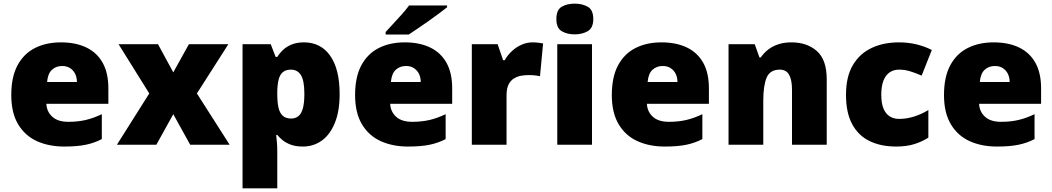

<svg xmlns="http://www.w3.org/2000/svg" viewBox="-20 -796 5788 1056"><path d="M315 -563Q396 -563 454.5 -535Q513 -507 544.5 -451Q576 -395 576 -310V-225H235Q237 -182 267.5 -154Q298 -126 356 -126Q408 -126 451 -136Q494 -146 540 -168V-31Q500 -10 452.5 0Q405 10 333 10Q249 10 183.5 -19.5Q118 -49 80 -112Q42 -175 42 -273Q42 -373 76.5 -437Q111 -501 172.5 -532Q234 -563 315 -563ZM322 -433Q288 -433 265.5 -412Q243 -391 239 -345H403Q403 -370 393.5 -389.5Q384 -409 366 -421Q348 -433 322 -433Z M801 -282 632 -553H849L933 -398L1019 -553H1236L1063 -282L1243 0H1026L933 -168L840 0H623Z M1652 -563Q1744 -563 1796 -489.5Q1848 -416 1848 -278Q1848 -184 1821.5 -119.5Q1795 -55 1749.5 -22.5Q1704 10 1646 10Q1607 10 1580 0Q1553 -10 1535 -24.5Q1517 -39 1505 -54H1499Q1501 -35 1503 -13Q1505 9 1505 38V240H1314V-553H1469L1496 -483H1505Q1519 -505 1538.5 -523Q1558 -541 1586 -552Q1614 -563 1652 -563ZM1580 -413Q1552 -413 1536 -399.5Q1520 -386 1513 -360Q1506 -334 1505 -294V-279Q1505 -235 1511.5 -205Q1518 -175 1535 -159.5Q1552 -144 1581 -144Q1605 -144 1621.5 -157.5Q1638 -171 1646 -201Q1654 -231 1654 -280Q1654 -353 1635 -383Q1616 -413 1580 -413Z M2206 -563Q2287 -563 2345.5 -535Q2404 -507 2435.5 -451Q2467 -395 2467 -310V-225H2126Q2128 -182 2158.5 -154Q2189 -126 2247 -126Q2299 -126 2342 -136Q2385 -146 2431 -168V-31Q2391 -10 2343.5 0Q2296 10 2224 10Q2140 10 2074.5 -19.5Q2009 -49 1971 -112Q1933 -175 1933 -273Q1933 -373 1967.5 -437Q2002 -501 2063.5 -532Q2125 -563 2206 -563ZM2213 -433Q2179 -433 2156.5 -412Q2134 -391 2130 -345H2294Q2294 -370 2284.5 -389.5Q2275 -409 2257 -421Q2239 -433 2213 -433ZM2439 -756Q2421 -742 2394 -721.5Q2367 -701 2336 -679.5Q2305 -658 2276.5 -638.5Q2248 -619 2228 -606H2101V-620Q2118 -639 2142 -664.5Q2166 -690 2190 -717Q2214 -744 2230 -766H2439Z M2909 -563Q2925 -563 2942 -561Q2959 -559 2967 -557L2950 -377Q2940 -379 2925.5 -381Q2911 -383 2885 -383Q2867 -383 2846.5 -379.5Q2826 -376 2807.5 -365Q2789 -354 2777.5 -332Q2766 -310 2766 -272V0H2575V-553H2717L2747 -465H2756Q2771 -492 2795 -514.5Q2819 -537 2848.5 -550Q2878 -563 2909 -563Z M3236 -553V0H3045V-553ZM3141 -776Q3182 -776 3212.5 -759Q3243 -742 3243 -691Q3243 -642 3212.5 -624.5Q3182 -607 3141 -607Q3099 -607 3069.5 -624.5Q3040 -642 3040 -691Q3040 -742 3069.5 -759Q3099 -776 3141 -776Z M3618 -563Q3699 -563 3757.5 -535Q3816 -507 3847.5 -451Q3879 -395 3879 -310V-225H3538Q3540 -182 3570.5 -154Q3601 -126 3659 -126Q3711 -126 3754 -136Q3797 -146 3843 -168V-31Q3803 -10 3755.5 0Q3708 10 3636 10Q3552 10 3486.5 -19.5Q3421 -49 3383 -112Q3345 -175 3345 -273Q3345 -373 3379.5 -437Q3414 -501 3475.5 -532Q3537 -563 3618 -563ZM3625 -433Q3591 -433 3568.5 -412Q3546 -391 3542 -345H3706Q3706 -370 3696.5 -389.5Q3687 -409 3669 -421Q3651 -433 3625 -433Z M4333 -563Q4419 -563 4473 -515Q4527 -467 4527 -360V0H4336V-302Q4336 -357 4320 -385Q4304 -413 4269 -413Q4215 -413 4196.5 -369Q4178 -325 4178 -242V0H3987V-553H4131L4157 -480H4164Q4182 -506 4206.5 -524.5Q4231 -543 4262.5 -553Q4294 -563 4333 -563Z M4909 10Q4825 10 4763 -20Q4701 -50 4667 -113Q4633 -176 4633 -274Q4633 -375 4671 -438.5Q4709 -502 4774.5 -532.5Q4840 -563 4924 -563Q4975 -563 5020.5 -552Q5066 -541 5105 -521L5049 -380Q5015 -395 4985.5 -404Q4956 -413 4924 -413Q4895 -413 4873 -398Q4851 -383 4839 -352.5Q4827 -322 4827 -275Q4827 -227 4839.5 -198Q4852 -169 4874 -155.5Q4896 -142 4925 -142Q4966 -142 5007.5 -155Q5049 -168 5086 -191V-39Q5052 -17 5009 -3.5Q4966 10 4909 10Z M5445 -563Q5526 -563 5584.5 -535Q5643 -507 5674.5 -451Q5706 -395 5706 -310V-225H5365Q5367 -182 5397.5 -154Q5428 -126 5486 -126Q5538 -126 5581 -136Q5624 -146 5670 -168V-31Q5630 -10 5582.5 0Q5535 10 5463 10Q5379 10 5313.5 -19.5Q5248 -49 5210 -112Q5172 -175 5172 -273Q5172 -373 5206.5 -437Q5241 -501 5302.5 -532Q5364 -563 5445 -563ZM5452 -433Q5418 -433 5395.5 -412Q5373 -391 5369 -345H5533Q5533 -370 5523.5 -389.5Q5514 -409 5496 -421Q5478 -433 5452 -433Z"/></svg>

Font: Noto Sans Thai Black
Style: Regular
Weight: 900
Version: Version 2.001